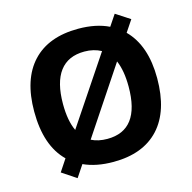

<svg xmlns="http://www.w3.org/2000/svg" viewBox="-114 -866 1024 1024"><g transform="rotate(-15 398.0 -354.0)"><path d="M643.1 -637.2Q737.8 -542.5 737.8 -361.6Q737.8 -180.7 649.9 -85.4Q562 9.8 397.9 9.8Q302.7 9.8 233.9 -22L189.9 43.9L110.8 -8.8L154.8 -75.2Q58.1 -169.4 58.1 -358.9Q58.1 -536.6 146 -630.9Q233.9 -725.1 398.9 -725.1Q496.6 -725.1 566.9 -690.9L607.9 -752L686 -701.2ZM398.9 -599.1Q308.6 -599.1 262.7 -538.3Q216.8 -477.5 216.8 -357.9Q216.8 -265.1 244.1 -208L491.2 -577.1Q450.2 -599.1 398.9 -599.1ZM397.9 -117.2Q579.1 -117.2 579.1 -357.9Q579.1 -445.8 554.2 -502.9L310.1 -136.2Q347.7 -117.2 397.9 -117.2Z"/></g></svg>

Font: Open Sans Hebrew
Style: Bold
Weight: 700
Foundry: Ascender Corporation, Yanek Iontef
Version: Version 2.001;PS 002.001;hotconv 1.0.70;makeotf.lib2.5.58329